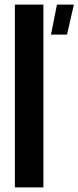

<svg xmlns="http://www.w3.org/2000/svg" viewBox="-20 -820 343 840"><path d="M45.1 0V-800H169.9V0ZM203.2 -668.6 229.1 -799.9H303.3L273.2 -668.6Z"/></svg>

Font: Big Shoulders Stencil Thin
Style: Regular
Weight: 100
Designer: Patric King
Foundry: XO Type Co
Version: Version 2.001